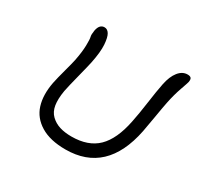

<svg xmlns="http://www.w3.org/2000/svg" viewBox="-129 -775 918 891"><g transform="rotate(30 329.5 -329.5)"><path d="M318.8 -37.1Q236.8 -37.1 185.8 -68.1Q134.8 -99.1 118.2 -152.1Q101.6 -205.1 115.2 -275.9Q121.1 -304.7 134.3 -353.3Q147.5 -401.9 150.9 -418.9Q160.6 -467.8 161.4 -502.7Q162.1 -537.6 159.2 -547.9Q156.2 -558.1 160.2 -583Q167.5 -619.1 193.8 -619.1Q209.5 -619.1 219.5 -602.8Q229.5 -586.4 232.2 -548.6Q234.9 -510.7 222.2 -448.2Q217.8 -426.8 201.7 -363.8Q185.5 -300.8 179.2 -269Q171.4 -222.7 176.5 -190.9Q181.6 -159.2 201.9 -139.6Q222.2 -120.1 249.5 -111.6Q276.9 -103 313 -103Q402.3 -103 452.1 -151.6Q502 -200.2 522.9 -305.2Q532.2 -349.6 541.5 -416.7Q550.8 -483.9 559.1 -524.9Q568.4 -570.8 588.9 -596.4Q609.4 -622.1 637.2 -622.1Q650.4 -622.1 655.8 -616Q661.1 -609.9 658.2 -594.2Q656.7 -587.4 642.8 -548.1Q628.9 -508.8 619.1 -460.9Q613.3 -432.6 603.8 -375.2Q594.2 -317.9 588.9 -291Q538.1 -37.1 318.8 -37.1Z"/></g></svg>

Font: Shantell Sans Irregular
Style: Italic
Weight: 300
Italic angle: -11.31°
Designer: Stephen Nixon, Anya Danilova, Shantell Martin
Foundry: Arrow Type
Version: Version 1.006;[9816181b4]